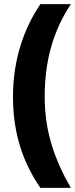

<svg xmlns="http://www.w3.org/2000/svg" viewBox="-20 -754 366 932"><path d="M43 -284C43 -97 97 43 176 158H324C243 17 197 -117 197 -285C197 -459 238 -604 324 -734H176C101 -623 43 -473 43 -284Z"/></svg>

Font: Noto Sans Lao ExtraCondensed Black
Style: Regular
Weight: 900
Width: 2
Designer: Monotype Design Team
Foundry: Monotype Imaging Inc.
Version: Version 2.003